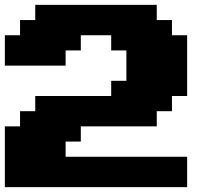

<svg xmlns="http://www.w3.org/2000/svg" viewBox="-20 -645 915 790"><path d="M0 125H750V0H250V-62.5H312.5V-125H625V-187.5H687.5V-250H750V-500H687.5V-562.5H625V-625H125V-562.5H62.5V-500H0V-375H250V-437.5H312.5V-500H437.5V-437.5H500V-312.5H437.5V-250H125V-187.5H62.5V-125H0Z"/></svg>

Font: Faithful 32x
Style: Bold
Weight: 400
Foundry: Faithful Resource Pack
Version: Version 1.0; January 27, 2023